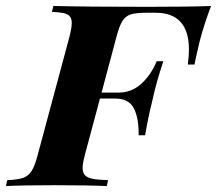

<svg xmlns="http://www.w3.org/2000/svg" viewBox="-63 -628 732 648"><path d="M649.4 -607.9Q627 -549.8 611.3 -490.2Q597.7 -433.6 593.3 -410.2H570.8Q574.7 -439 574.7 -460.4Q574.7 -585 461.9 -585H431.2Q395.5 -585 377.9 -579.3Q360.4 -573.7 349.9 -556.6Q339.4 -539.6 329.6 -502L279.8 -315.4H335.9Q380.9 -315.4 413.6 -345Q446.3 -374.5 465.8 -421.4H488.3Q464.4 -349.1 453.6 -299.3L448.2 -275.9Q436.5 -229.5 426.8 -171.4H404.8Q405.8 -229 388.9 -262.2Q372.1 -295.4 325.2 -295.4H274.4L223.6 -106Q215.8 -76.2 215.8 -61.5Q215.8 -44.9 224.1 -36.4Q232.4 -27.8 250.2 -24.4Q268.1 -21 301.8 -20L297.4 0Q236.8 -2.9 119.6 -2.9Q10.7 -2.9 -43 0L-38.6 -20Q-2.4 -21.5 15.4 -27.8Q33.2 -34.2 43.9 -51.3Q54.7 -68.4 64.5 -106L170.9 -502Q179.2 -534.2 179.2 -550.3Q179.2 -564.9 172.6 -572.8Q166 -580.6 152.1 -583.7Q138.2 -586.9 112.3 -587.9L117.2 -607.9Q223.6 -605 437 -605Q585 -605 649.4 -607.9Z"/></svg>

Font: TypoPRO Playfair Display SC
Style: Bold Italic
Weight: 700
Italic angle: -14.9847°
Designer: Claus Eggers Sørensen
Foundry: Claus Eggers Sørensen
Version: Version 1.004;PS 001.004;hotconv 1.0.70;makeotf.lib2.5.58329